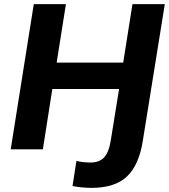

<svg xmlns="http://www.w3.org/2000/svg" viewBox="-20 -725 820 932"><path d="M424 187Q407 187 382 185Q357 183 332 178L351 56Q370 61 388 62.5Q406 64 418 64Q463 64 486 38.5Q509 13 518 -45L558 -293H234L188 0H32L144 -705H300L255 -421H578L623 -705H780L674 -46Q656 74 597.5 130.5Q539 187 424 187Z"/></svg>

Font: Winston
Style: Bold Italic
Weight: 700
Italic angle: -9°
Designer: Original fonts by Vernon Adams / Changes by Cristiano Sobral
Foundry: Original fonts by Vernon Adams / Changes by Cristiano Sobral
Version: Version 2.503;July 17, 2020;FontCreator 13.0.0.2655 64-bit